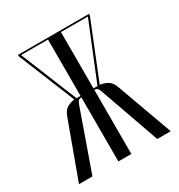

<svg xmlns="http://www.w3.org/2000/svg" viewBox="-135 -581 621 667"><g transform="rotate(-30 175.0 -247.5)"><path d="M223 -232Q218 -248 213.5 -252.5Q209 -257 202 -257H201V0H149V-257H148Q141 -257 136.5 -252.5Q132 -248 127 -232L45 0H-9L72 -221Q80 -245 94 -253Q108 -261 124 -263L32 -489V-495H317V-489L226 -263Q242 -261 256.5 -253Q271 -245 279 -221L359 0H305ZM149 -489H41L133 -263H135H149ZM215 -263H217L309 -489H201V-263Z"/></g></svg>

Font: Moniqa Cond Display
Style: Regular
Weight: 400
Width: 3
Designer: Rajesh Rajput
Foundry: Rajesh Rajput
Version: Version 1.000